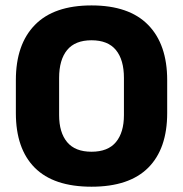

<svg xmlns="http://www.w3.org/2000/svg" viewBox="-20 -673 675 708"><path d="M317.5 15.5Q178 15.5 108.2 -54.5Q38.5 -124.5 38.5 -256V-377.5Q38.5 -509.5 108.8 -581.2Q179 -653 317.5 -653Q456 -653 526.2 -581.2Q596.5 -509.5 596.5 -377.5V-256Q596.5 -124.5 526.5 -54.5Q456.5 15.5 317.5 15.5ZM317.5 -113.5Q378 -113.5 407.5 -149Q437 -184.5 437 -248.5V-385.5Q437 -452.5 407.5 -488.5Q378 -524.5 317.5 -524.5Q257 -524.5 227.5 -488.5Q198 -452.5 198 -385.5V-248.5Q198 -184.5 227.5 -149Q257 -113.5 317.5 -113.5Z"/></svg>

Font: Anek Gurmukhi Medium
Style: Bold
Weight: 700
Version: Version 1.003